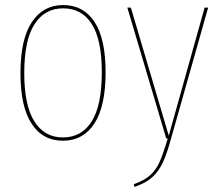

<svg xmlns="http://www.w3.org/2000/svg" viewBox="-20 -548 869 760"><path d="M398 -262Q398 -127 353.5 -59Q309 9 229 9Q149 9 105 -58.5Q61 -126 61 -258Q61 -393 106 -460.5Q151 -528 230 -528Q310 -528 354 -461.5Q398 -395 398 -262ZM76 -258Q76 -131 116 -67.5Q156 -4 229 -4Q303 -4 343 -67.5Q383 -131 383 -262Q383 -390 343.5 -452.5Q304 -515 230 -515Q157 -515 116.5 -452Q76 -389 76 -258ZM657 1Q640 63 623.5 97.5Q607 132 581.5 154.5Q556 177 512 192L510 181Q552 166 575 145Q598 124 612 92.5Q626 61 644 0H638L484 -518H498L648 -11L790 -518H804Z"/></svg>

Font: Fira Sans Compressed Hair
Style: Regular
Weight: 100
Width: 1
Designer: bBox Type GmbH & Carrois Corporate GbR & Edenspiekermann AG
Foundry: bBox Type GmbH & Carrois Corporate GbR & Edenspiekermann AG
Version: Version 4.301